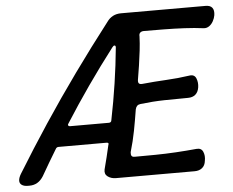

<svg xmlns="http://www.w3.org/2000/svg" viewBox="-79 -724 949 782"><g transform="rotate(-5 395.5 -333.5)"><path d="M4 0Q-12 0 -21 -6.5Q-30 -13 -29.5 -24.5Q-29 -36 -20 -51Q40 -149 104.5 -246.5Q169 -344 239.5 -442Q310 -540 385 -637Q406 -667 443 -667H789Q808 -667 816 -656.5Q824 -646 821 -626Q819 -614 812.5 -602Q806 -590 796 -583Q786 -576 774 -577Q736 -582 695 -584Q654 -586 612 -586.5Q570 -587 530 -587Q520 -587 514.5 -582Q509 -577 510 -567Q509 -539 505.5 -509Q502 -479 497.5 -449Q493 -419 488 -390Q487 -380 491 -376Q495 -372 505 -373Q555 -378 603 -380.5Q651 -383 699 -390Q719 -393 726 -376Q733 -359 730 -339Q727 -320 715.5 -310Q704 -300 685 -300Q637 -300 588.5 -299Q540 -298 490 -292Q481 -291 476 -286Q471 -281 469 -272Q462 -228 454 -186Q446 -144 433 -100Q432 -90 435 -85Q438 -80 448 -80Q490 -80 532 -80.5Q574 -81 616.5 -83.5Q659 -86 701 -90Q721 -92 728 -75.5Q735 -59 731 -39Q729 -20 717 -10Q705 0 686 0H364Q345 0 331 -10Q317 -20 321 -39Q328 -64 333.5 -88Q339 -112 345 -137Q350 -147 338 -147H142Q134 -147 130 -139Q114 -113 98.5 -86.5Q83 -60 68 -34Q47 0 11 0ZM196 -227H355Q365 -227 366 -237Q381 -311 392 -384.5Q403 -458 410 -531Q410 -538 405.5 -538.5Q401 -539 396 -532Q340 -459 289 -386Q238 -313 191 -239Q187 -234 189 -230.5Q191 -227 196 -227Z"/></g></svg>

Font: Winky Sans
Style: Italic
Weight: 400
Italic angle: -8.97852°
Designer: Simon Atzbach
Foundry: typofactur
Version: Version 1.205